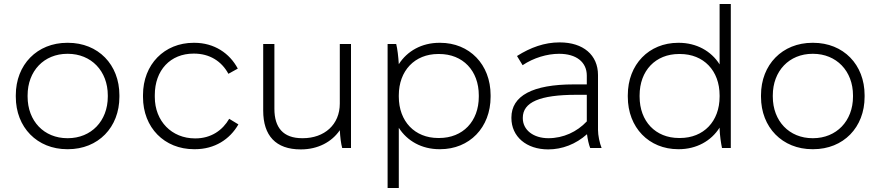

<svg xmlns="http://www.w3.org/2000/svg" viewBox="-20 -740 4402 960"><path d="M316 6H320C471 6 577 -103 577 -256V-264C577 -417 471 -526 320 -526H316C166 -526 59 -417 59 -264V-256C59 -103 166 6 316 6ZM317 -49C200 -49 118 -135 118 -257V-263C118 -385 200 -471 317 -471H319C436 -471 519 -385 519 -263V-257C519 -135 436 -49 319 -49Z M950 6H955C1053 6 1129 -43 1172 -118L1126 -146C1093 -89 1036 -48 957 -48H955C839 -48 754 -134 754 -255V-265C754 -389 832 -472 948 -472H950C1028 -472 1088 -434 1122 -371L1169 -397C1128 -474 1051 -526 952 -526H948C802 -526 695 -418 695 -265V-255C695 -102 802 6 950 6Z M1483 7H1485C1569 7 1639 -30 1679 -89C1681 -54 1685 -21 1691 0H1735V-520H1679V-222C1679 -117 1602 -49 1494 -49H1491C1396 -49 1352 -102 1352 -196V-520H1296V-187C1296 -62 1359 7 1483 7Z M1918 200H1974V-101C2016 -35 2089 6 2177 6H2181C2327 6 2433 -102 2433 -256V-264C2433 -418 2327 -526 2181 -526H2177C2089 -526 2016 -485 1974 -419C1972 -455 1967 -497 1961 -520H1918ZM2171 -50C2054 -50 1974 -133 1974 -257V-263C1974 -387 2054 -470 2171 -470H2176C2294 -470 2374 -387 2374 -263V-257C2374 -133 2294 -50 2176 -50Z M2721 7C2791 7 2859 -19 2915 -69C2918 -45 2924 -17 2931 0H2988C2978 -25 2970 -63 2970 -91V-365C2970 -465 2896 -528 2779 -528H2777C2703 -528 2633 -503 2565 -460L2593 -414C2648 -451 2716 -471 2775 -471H2776C2861 -471 2914 -430 2914 -362V-318H2849C2643 -318 2537 -261 2537 -152V-150C2537 -57 2612 7 2721 7ZM2722 -49C2647 -49 2594 -90 2594 -149V-151C2594 -229 2679 -266 2862 -266H2914V-133C2865 -81 2797 -49 2722 -49Z M3371 6H3374C3462 6 3536 -35 3578 -102V-96C3579 -64 3585 -23 3590 0H3634V-720H3578V-418C3536 -485 3462 -526 3374 -526H3371C3225 -526 3119 -418 3119 -264V-256C3119 -102 3225 6 3371 6ZM3375 -50C3258 -50 3178 -133 3178 -257V-263C3178 -387 3258 -470 3375 -470H3380C3498 -470 3578 -387 3578 -263V-257C3578 -133 3498 -50 3380 -50Z M4042 6H4046C4197 6 4303 -103 4303 -256V-264C4303 -417 4197 -526 4046 -526H4042C3892 -526 3785 -417 3785 -264V-256C3785 -103 3892 6 4042 6ZM4043 -49C3926 -49 3844 -135 3844 -257V-263C3844 -385 3926 -471 4043 -471H4045C4162 -471 4245 -385 4245 -263V-257C4245 -135 4162 -49 4045 -49Z"/></svg>

Font: Fixel Display Light
Style: Regular
Weight: 300
Designer: AlfaBravo + MacPaw
Foundry: Kyrylo Tkachov, Marchela Mozhyna, Serhii Makarenko, Maria Weinstein, Zakhar Kryvoshyya
Version: Version 1.211